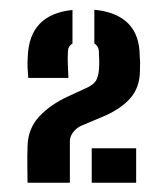

<svg xmlns="http://www.w3.org/2000/svg" viewBox="-20 -824 344 404"><path d="M38 -439.5Q37.5 -462.5 37.5 -475.2Q37.5 -488 37.5 -496.5Q37.5 -505 38 -517Q39 -553.5 62.5 -578.8Q86 -604 123 -621L161 -638.5Q176.5 -645.5 181.8 -654Q187 -662.5 188 -676Q189 -684.5 188.8 -696.2Q188.5 -708 188 -717Q187 -727.5 178.5 -732.5V-803.5Q273.5 -794 274 -706.5Q274.5 -698 274.8 -693Q275 -688 274.5 -676.5Q274.5 -639.5 253.2 -616.2Q232 -593 194 -577.5L150 -559Q140 -554 133.5 -545.2Q127 -536.5 127 -526V-439.5ZM39.5 -660Q38.5 -673 38 -682.2Q37.5 -691.5 38.5 -706.5Q42.5 -794 132.5 -803V-732.5Q123.5 -727 123 -717Q122 -702.5 122.8 -685.8Q123.5 -669 124 -660ZM173 -439.5V-512H266.5V-439.5Z"/></svg>

Font: Big Shoulders Stencil Text
Style: Bold
Weight: 700
Designer: Patric King
Foundry: XO Type Co
Version: Version 1.000